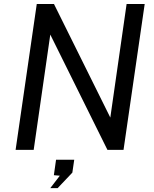

<svg xmlns="http://www.w3.org/2000/svg" viewBox="-20 -754 777 966"><path d="M165 -734H251.5L535 -162.5L617 -734H708L601.5 0H520.5L233 -580L149.5 0H58.5ZM281 130 251 127.5 262 49.5H353.5L344 114.5L270 192.5H233Z"/></svg>

Font: 1883 Sans
Style: Italic
Weight: 400
Italic angle: -8°
Designer: 1883 Sans project is a fork of Public Sans.
Version: Version 1.009